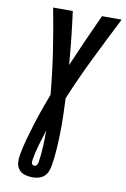

<svg xmlns="http://www.w3.org/2000/svg" viewBox="-102 -794 700 1068"><g transform="rotate(10 248.0 -260.0)"><path d="M159 215Q138 215 117 209Q96 203 83 187.5Q70 172 67.5 150.5Q65 129 69 107Q77 61 89.5 15.5Q102 -30 116 -75Q130 -120 146 -165Q162 -210 179 -255Q168 -377 150 -496.5Q132 -616 109 -735H220Q230 -661 238 -586Q246 -511 252 -436Q284 -511 317.5 -586Q351 -661 385 -735H496Q435 -615 375.5 -494Q316 -373 265 -250Q267 -203 268.5 -155.5Q270 -108 269 -60Q268 -12 265 36Q262 84 254 132Q251 149 244.5 165.5Q238 182 224.5 194Q211 206 193.5 210.5Q176 215 159 215ZM160 150Q167 150 172.5 142Q178 134 179 126Q186 81 188 35.5Q190 -10 190 -55Q176 -12 163 32.5Q150 77 143 121Q142 126 142 131Q142 136 144 140.5Q146 145 150.5 147.5Q155 150 160 150Z"/></g></svg>

Font: Iosevka QP
Style: Bold Italic
Weight: 700
Italic angle: -9°
Designer: Belleve Invis
Foundry: Belleve Invis
Version: Version 20.0.0; ttfautohint (v1.8.4)